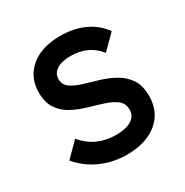

<svg xmlns="http://www.w3.org/2000/svg" viewBox="-122 -586 672 697"><g transform="rotate(-30 213.5 -237.5)"><path d="M216.5 10Q177.2 10 141.4 -0.5Q105.5 -11 75.8 -30.2Q46 -49.5 23.8 -76.5L81.5 -134.5Q107.8 -103 141.9 -87.5Q176 -72 218.2 -72Q260.2 -72 283 -86.4Q305.8 -100.8 305.8 -127.2Q305.8 -153.2 287.4 -167.8Q269 -182.2 239.9 -191.6Q210.8 -201 178.5 -210.2Q146.2 -219.5 117.1 -234.5Q88 -249.5 69.6 -275.9Q51.2 -302.2 51.2 -345Q51.2 -388 71.9 -419.2Q92.5 -450.5 130.4 -467.8Q168.2 -485 220.8 -485Q276.5 -485 320.1 -465.2Q363.8 -445.5 392 -406.5L334.2 -348.8Q313.5 -375.2 284.2 -389.1Q255 -403 217.8 -403Q179 -403 158.2 -389.2Q137.5 -375.5 137.5 -352Q137.5 -328.2 155.9 -315Q174.2 -301.8 203.4 -293Q232.5 -284.2 264.8 -274.8Q297 -265.2 326.1 -249.2Q355.2 -233.2 373.6 -206.2Q392 -179.2 392 -135Q392 -68.2 344.6 -29.1Q297.2 10 216.5 10Z"/></g></svg>

Font: Marine Company Thin
Style: Regular
Weight: 100
Designer: Rodrigo Fuenzalida
Foundry: fragTYPE
Version: Version 1.000